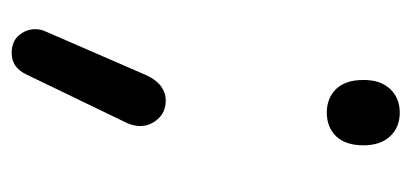

<svg xmlns="http://www.w3.org/2000/svg" viewBox="-208 -348 705 329"><g transform="rotate(90 144.5 -183.5)"><path d="M71 149Q51 149 40.5 136.5Q30 124 30 109Q30 100 33 93L109 -82Q117 -99 128 -107Q139 -115 152 -115Q172 -115 184 -101.5Q196 -88 196 -71Q196 -61 191 -49L108 123Q96 149 71 149ZM173 -391Q148 -391 132.5 -407Q117 -423 117 -454Q117 -483 132.5 -499.5Q148 -516 173 -516Q198 -516 213.5 -499.5Q229 -483 229 -454Q229 -423 213.5 -407Q198 -391 173 -391Z"/></g></svg>

Font: National Park
Style: Regular
Weight: 400
Designer: Andrea Herstowski, Ben Hoepner
Version: Version 1.009